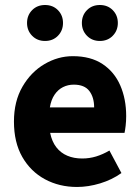

<svg xmlns="http://www.w3.org/2000/svg" viewBox="-20 -732 558 764"><path d="M286.5 12Q215.7 12 158.7 -18.8Q101.8 -49.6 68.6 -107.6Q35.5 -165.7 35.5 -248.2Q35.5 -328.8 69.4 -387.1Q103.2 -445.4 156.9 -476.9Q210.6 -508.5 269.8 -508.5Q340.7 -508.5 387.9 -477.3Q435.1 -446.1 458.6 -392Q482.1 -337.9 482.1 -270Q482.1 -249.8 480 -232.1Q478 -214.5 475.5 -203.3H179.5Q186.6 -168.4 204.2 -145.9Q221.8 -123.3 248 -112.3Q274.1 -101.3 307 -101.3Q335.6 -101.3 362.4 -109.4Q389.2 -117.6 415.4 -133L463.2 -43.4Q425.8 -16.7 378.5 -2.3Q331.1 12 286.5 12ZM178.4 -304.7H354.6Q354.6 -344.7 335.4 -370Q316.3 -395.2 273.4 -395.2Q250.4 -395.2 230.6 -385.3Q210.8 -375.4 197.1 -355.2Q183.4 -335 178.4 -304.7ZM159.2 -569Q128 -569 107.8 -589.7Q87.6 -610.3 87.6 -640.6Q87.6 -671.1 107.8 -691.6Q128 -712.1 159.2 -712.1Q190.5 -712.1 210.6 -691.6Q230.7 -671.1 230.7 -640.6Q230.7 -610.3 210.6 -589.7Q190.5 -569 159.2 -569ZM377.3 -569Q346.2 -569 326 -589.7Q305.8 -610.3 305.8 -640.6Q305.8 -671.1 326 -691.6Q346.2 -712.1 377.3 -712.1Q408.6 -712.1 428.7 -691.6Q448.9 -671.1 448.9 -640.6Q448.9 -610.3 428.7 -589.7Q408.6 -569 377.3 -569Z"/></svg>

Font: Source Sans Variable
Style: Regular
Weight: 200
Designer: Paul D. Hunt
Foundry: Adobe Systems Incorporated
Version: Version 3.006;hotconv 1.0.111;makeotfexe 2.5.65597